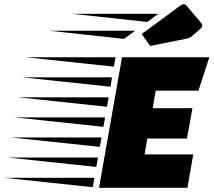

<svg xmlns="http://www.w3.org/2000/svg" viewBox="-270 -899 1022 919"><path d="M625 -236H435L422 -160H655L627 0H204L314 -625H732L680 -465H475L461 -381H651ZM174 -3 -250 -48H182ZM208 -196 -216 -241H216ZM225 -292 -199 -337H233ZM242 -388 -182 -433H250ZM259 -484 -165 -529H266ZM191 -100 -233 -145H199ZM275 -580 -148 -625H283ZM597 -875Q603 -879 610 -879Q617 -879 626 -868L689 -794Q698 -784 698 -777.5Q698 -771 695.5 -767.5Q693 -764 649 -726Q639 -717 623 -714L449 -679L408 -736ZM435 -794 75 -833H488ZM324 -713 -36 -752H377Z"/></svg>

Font: Faster One
Style: Regular
Weight: 400
Designer: Eduardo Rodriguez Tunni
Foundry: Eduardo Rodriguez Tunni
Version: Version 1.002